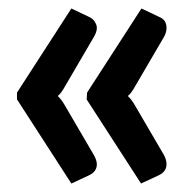

<svg xmlns="http://www.w3.org/2000/svg" viewBox="-20 -495 433 452"><path d="M20 -261 148 -63 189 -82C202 -88 208 -97 208 -108C208 -115 205 -123 201 -130L132 -248C127 -257 121 -264 116 -269C122 -274 127 -281 132 -290L201 -408C205 -415 208 -422 208 -429C208 -435 206 -439 203 -444C200 -449 195 -453 188 -456L148 -475L20 -277ZM184 -261 312 -63 353 -82C366 -88 372 -97 372 -108C372 -115 370 -123 366 -130L297 -248C292 -257 286 -264 281 -269C287 -274 292 -281 297 -290L366 -408C370 -415 372 -422 372 -429C372 -435 371 -440 368 -445C365 -450 360 -453 353 -456L313 -475L185 -277Z"/></svg>

Font: SVN-Aleo
Style: Bold
Weight: 700
Designer: Alessio Laiso
Version: Version 1.2.2